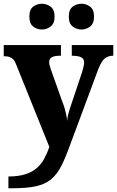

<svg xmlns="http://www.w3.org/2000/svg" viewBox="-22 -777 626 1027"><path d="M23 167Q75 167 112 155.5Q149 144 173.5 123Q198 102 214 73Q230 44 242 9L64 -433Q57 -452 48 -460.5Q39 -469 28 -472.5Q17 -476 3 -476H-2V-536H304V-479H300Q270 -479 255.5 -471Q241 -463 241 -444Q241 -435 244.5 -423.5Q248 -412 251 -403L311 -234Q320 -212 325 -193.5Q330 -175 333 -159.5Q336 -144 337 -131Q339 -153 345 -173.5Q351 -194 354 -203L417 -391Q420 -400 424 -416.5Q428 -433 428 -442Q428 -463 412.5 -470.5Q397 -478 366 -479H362V-536H584V-479H580Q562 -478 548.5 -471Q535 -464 524.5 -448.5Q514 -433 504 -408L353 -2Q328 68 305 112.5Q282 157 250 183Q218 209 169 219.5Q120 230 43 230H23ZM414 -619Q388 -619 367 -635Q346 -651 346 -688Q346 -726 367 -741.5Q388 -757 414 -757Q439 -757 460 -741.5Q481 -726 481 -688Q481 -651 460 -635Q439 -619 414 -619ZM202 -619Q176 -619 155.5 -635Q135 -651 135 -688Q135 -726 155.5 -741.5Q176 -757 202 -757Q227 -757 248.5 -741.5Q270 -726 270 -688Q270 -651 248.5 -635Q227 -619 202 -619Z"/></svg>

Font: Noto Serif Armenian ExtraBold
Style: Regular
Weight: 800
Version: Version 2.007